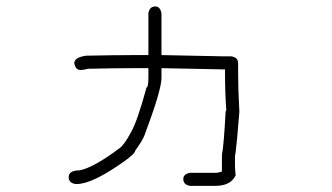

<svg xmlns="http://www.w3.org/2000/svg" viewBox="-20 -450 1040 602"><path d="M466.8 -429.7Q482.4 -429.7 486.3 -408.2V-277.3Q505.4 -277.3 679.7 -273.4H705.1Q726.6 -270 726.6 -252V-222.7Q726.6 -168 730.5 -99.6Q722.7 -0.5 718.8 27.3L716.8 39.1V68.4Q716.8 79.6 718.8 99.6Q704.1 132.8 654.3 132.8H576.2Q554.7 129.4 554.7 111.3Q554.7 95.7 576.2 91.8H658.2Q663.1 91.8 675.8 87.9V35.2Q681.6 8.8 687.5 -101.6Q689.5 -101.6 689.5 -105.5Q685.5 -156.2 685.5 -226.6V-232.4H681.6Q493.7 -236.3 486.3 -236.3V-205.1Q486.3 -168 433.6 -27.3Q425.8 -7.3 404.3 21.5Q404.3 30.8 371.1 54.7Q270 127 220.7 127H216.8Q195.3 123.5 195.3 105.5Q195.3 84 230.5 84Q275.4 74.2 353.5 15.6Q369.1 5.4 390.6 -35.2Q410.2 -68.4 439.5 -175.8Q445.3 -175.8 445.3 -209V-236.3H398.4Q344.7 -236.3 255.9 -234.4Q242.2 -230.5 232.4 -230.5Q216.8 -230.5 212.9 -252Q212.9 -270 250 -275.4Q343.3 -277.3 396.5 -277.3H445.3V-408.2Q448.7 -429.7 466.8 -429.7Z"/></svg>

Font: CEF Fonts CJK Mono
Style: Regular
Weight: 400
Designer: PartyBoss (派对大魔王)
Version: Release 2.25